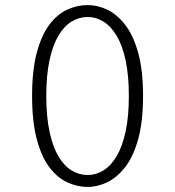

<svg xmlns="http://www.w3.org/2000/svg" viewBox="-20 -726 690 757"><path d="M326 11Q284 11 244.5 -7.5Q205 -26 174 -67.5Q143 -109 124.8 -178Q106.5 -247 106.5 -348Q106.5 -448.5 124.8 -517.2Q143 -586 174 -627.8Q205 -669.5 244.5 -687.8Q284 -706 326 -706Q364.5 -706 403 -687.8Q441.5 -669.5 473.8 -627.8Q506 -586 525 -517.2Q544 -448.5 544 -348Q544 -247 525 -178Q506 -109 473.8 -67.5Q441.5 -26 403 -7.5Q364.5 11 326 11ZM326 -36Q358.5 -36 387.8 -54Q417 -72 439.8 -110Q462.5 -148 475.2 -207.2Q488 -266.5 488 -348Q488 -429.5 475.2 -488.5Q462.5 -547.5 439.8 -585.2Q417 -623 387.8 -641Q358.5 -659 326 -659Q292 -659 262.2 -641Q232.5 -623 210.2 -585.2Q188 -547.5 175.2 -488.5Q162.5 -429.5 162.5 -348Q162.5 -266.5 175.2 -207.2Q188 -148 210.2 -110Q232.5 -72 262.2 -54Q292 -36 326 -36Z"/></svg>

Font: Trispace Thin ExtraLight
Style: Regular
Weight: 250
Version: Version 1.210